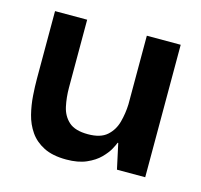

<svg xmlns="http://www.w3.org/2000/svg" viewBox="-71 -488 603 575"><g transform="rotate(15 230.5 -200.5)"><path d="M179.7 10Q137.3 10 109.8 -4Q82.3 -18 66.5 -41Q50.7 -64 43.7 -92Q36.7 -120 34.7 -148.5Q32.7 -177 32.7 -201.3V-410.7H132.3V-200.7Q132.3 -170 138.3 -142.3Q144.3 -114.7 163.7 -97.3Q183 -80 223 -80Q262 -80 281.8 -97.7Q301.7 -115.3 309 -142.5Q316.3 -169.7 317.3 -198V-410.7H422.3V0H334.7L317.7 -78.3H315.7Q313.7 -72 306 -57.8Q298.3 -43.7 282.8 -28Q267.3 -12.3 242 -1.2Q216.7 10 179.7 10Z"/></g></svg>

Font: Darker Grotesque Light
Style: Regular
Weight: 300
Designer: Gabriel Lam
Foundry: TypeRant
Version: Version 1.000;gftools[0.9.28]